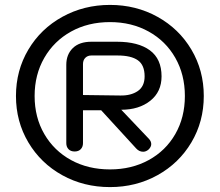

<svg xmlns="http://www.w3.org/2000/svg" viewBox="-20 -741 895 782"><path d="M45 -350Q45 -454 95.5 -539Q146 -624 234 -672.5Q322 -721 428 -721Q534 -721 621.5 -672.5Q709 -624 759.5 -539Q810 -454 810 -350Q810 -246 759.5 -161Q709 -76 621.5 -27.5Q534 21 428 21Q321 21 233.5 -27.5Q146 -76 95.5 -161Q45 -246 45 -350ZM733 -350Q733 -437 694 -505.5Q655 -574 585.5 -612.5Q516 -651 428 -651Q339 -651 269.5 -612.5Q200 -574 160.5 -505.5Q121 -437 121 -350Q121 -263 160.5 -195Q200 -127 269.5 -89Q339 -51 428 -51Q516 -51 585.5 -89Q655 -127 694 -195Q733 -263 733 -350ZM250 -477Q250 -519 276.5 -545Q303 -571 352 -571H456Q543 -571 590.5 -536Q638 -501 638 -430Q638 -367 592 -330.5Q546 -294 474 -294L587 -175Q596 -165 596 -154Q596 -142 584 -131Q574 -123 563 -123Q547 -123 535 -136L392 -292H318V-158Q318 -143 309 -133.5Q300 -124 284 -124Q268 -124 259 -133.5Q250 -143 250 -158ZM469 -352Q513 -351 541 -370Q569 -389 569 -430Q569 -476 541.5 -495.5Q514 -515 459 -515H352Q337 -515 327.5 -505.5Q318 -496 318 -480V-354Z"/></svg>

Font: Kodchasan
Style: Regular
Weight: 400
Version: Version 1.000; ttfautohint (v1.6)